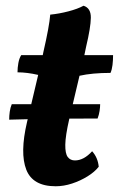

<svg xmlns="http://www.w3.org/2000/svg" viewBox="-20 -640 414 669"><path d="M174 9Q94 9 71.5 -49Q49 -107 74 -214L113 -379Q74 -388 41 -388Q41 -404 44 -420.5Q47 -437 54 -448H129L131 -458Q152 -549 155 -589Q186 -592 218.5 -600.5Q251 -609 271 -620Q297 -612 296.5 -578Q296 -544 280 -477L274 -448H374Q374 -430 372 -413.5Q370 -397 365 -386Q301 -386 257 -376L221 -224Q208 -167 207.5 -136Q207 -105 216 -93Q225 -81 241 -81Q272 -81 301 -113Q321 -91 324 -59Q310 -41 285 -25.5Q260 -10 231 -0.5Q202 9 174 9ZM12 -223Q12 -237 14 -251Q16 -265 21 -277H329Q329 -267 327 -253.5Q325 -240 320 -227Q229 -227 154 -226Q79 -225 12 -223Z"/></svg>

Font: Vollkorn
Style: Bold Italic
Weight: 700
Italic angle: -11°
Designer: Friedrich Althausen
Foundry: Friedrich Althausen
Version: Version 5.000; ttfautohint (v1.8.3)